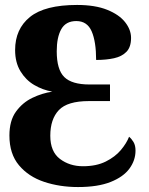

<svg xmlns="http://www.w3.org/2000/svg" viewBox="-20 -744 601 775"><path d="M295 11Q221 11 158 -10Q95 -31 56.5 -77Q18 -123 18 -197Q18 -257 44.5 -293.5Q71 -330 110.5 -349Q150 -368 191 -374Q152 -381 118 -401Q84 -421 62.5 -456.5Q41 -492 41 -542Q41 -627 101 -675.5Q161 -724 291 -724Q364 -724 412.5 -704.5Q461 -685 485 -654.5Q509 -624 509 -591Q509 -554 490.5 -535Q472 -516 440.5 -509Q409 -502 368 -502Q368 -576 350 -617.5Q332 -659 288 -659Q246 -659 227.5 -626.5Q209 -594 209 -537Q209 -463 239.5 -433Q270 -403 341 -403H424V-336H339Q252 -336 217.5 -299.5Q183 -263 183 -196Q183 -132 222 -102.5Q261 -73 315 -73Q369 -73 407 -92Q445 -111 468 -138.5Q491 -166 501 -192Q511 -184 519 -170.5Q527 -157 527 -136Q527 -97 502.5 -63.5Q478 -30 426.5 -9.5Q375 11 295 11Z"/></svg>

Font: Noto Serif Condensed Black
Style: Regular
Weight: 900
Width: 3
Designer: Monotype Design Team
Foundry: Monotype Imaging Inc.
Version: Version 2.015; ttfautohint (v1.8.4.7-5d5b)